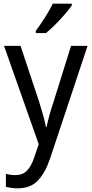

<svg xmlns="http://www.w3.org/2000/svg" viewBox="-20 -786 499 1046"><path d="M2 -536H92L193 -232Q204 -196 214 -161.5Q224 -127 230 -95H234Q239 -120 249 -157Q259 -194 272 -232L367 -536H457L253 77Q227 155 186.5 197.5Q146 240 77 240Q57 240 41 237.5Q25 235 12 232V161Q22 164 36 166Q50 168 64 168Q103 168 127 143.5Q151 119 167 70L191 0ZM371 -756Q358 -737 333.5 -708.5Q309 -680 281 -652Q253 -624 231 -606H175V-618Q199 -650 225 -691Q251 -732 268 -766H371Z"/></svg>

Font: Noto Sans Tamil SemiCondensed
Style: Regular
Weight: 400
Width: 4
Designer: Jelle Bosma - Monotype Design Team
Foundry: Monotype Imaging Inc.
Version: Version 2.004; ttfautohint (v1.8.4.7-5d5b)